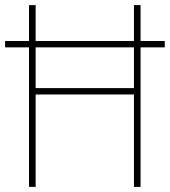

<svg xmlns="http://www.w3.org/2000/svg" viewBox="-20 -734 667 754"><path d="M94 0H120V-363H506V0H532V-548H627V-573H532V-714H506V-573H120V-714H94V-573H0V-548H94ZM120 -388V-548H506V-388Z"/></svg>

Font: Noto Sans Georgian SemiCondensed Thin
Style: Regular
Weight: 100
Width: 4
Designer: Monotype Design Team, Akaki Razmadze
Foundry: Google LLC
Version: Version 2.005